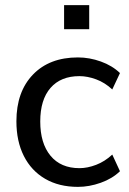

<svg xmlns="http://www.w3.org/2000/svg" viewBox="-20 -720 505 749"><path d="M284 9Q210 9 156 -22.5Q102 -54 73 -111.5Q44 -169 44 -247Q44 -362 108.5 -429Q173 -496 284 -496Q329 -496 373.5 -480Q418 -464 448 -435L418 -371Q389 -398 355 -410.5Q321 -423 290 -423Q217 -423 177 -377Q137 -331 137 -246Q137 -161 177 -112.5Q217 -64 290 -64Q321 -64 355 -77Q389 -90 418 -117L448 -52Q418 -23 373 -7Q328 9 284 9ZM230 -606V-700H328V-606Z"/></svg>

Font: Nunito Sans Medium
Style: Regular
Weight: 500
Designer: Vernon Adams
Foundry: Vernon Adams
Version: Version 3.101; ttfautohint (v1.8.4.7-5d5b);gftools[0.9.27]